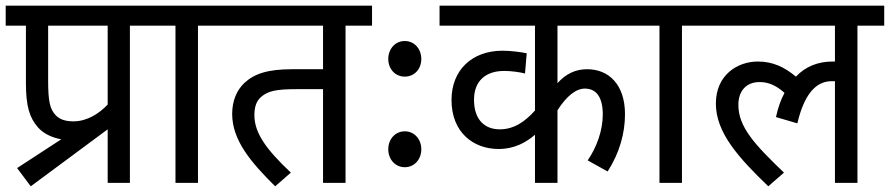

<svg xmlns="http://www.w3.org/2000/svg" viewBox="-20 -642 3124 674"><path d="M40 -52 88 12 358 -188V0H436V-552H530V-622H0V-552H71V-350C71 -268 84 -228 114 -194C133 -173 162 -159 195 -153ZM358 -552V-275C328 -243 285 -216 238 -216C209 -216 189 -223 175 -238C156 -259 149 -283 149 -360V-552Z M675 -552H768V-622H516V-552H596V0H675Z M1193 -552H1286V-622H754V-552H1114V-399H1006C919 -399 872 -383 837 -350C811 -325 795 -288 795 -242C795 -149 862 -71 946 12L1001 -36C913 -119 873 -176 873 -238C873 -266 880 -288 897 -302C920 -322 948 -329 1019 -329H1114V0H1193Z M1343 -435C1343 -400 1367 -373 1401 -373C1435 -373 1459 -400 1459 -435C1459 -470 1435 -498 1401 -498C1367 -498 1343 -470 1343 -435ZM1343 -118C1343 -83 1367 -55 1401 -55C1435 -55 1459 -83 1459 -118C1459 -153 1435 -181 1401 -181C1367 -181 1343 -153 1343 -118Z M2229 -552V-622H1523V-552H1858V-254C1822 -214 1784 -188 1734 -188C1685 -188 1644 -218 1644 -292C1644 -356 1683 -393 1750 -393C1774 -393 1804 -389 1823 -384L1829 -455C1810 -459 1773 -464 1744 -464C1638 -464 1565 -397 1565 -291C1565 -177 1642 -119 1730 -119C1787 -119 1828 -143 1858 -169V0H1937V-255C1969 -305 2002 -331 2033 -331C2074 -331 2096 -300 2096 -240C2096 -183 2074 -124 2043 -79L2113 -40C2155 -105 2174 -175 2174 -241C2174 -343 2119 -399 2041 -399C2002 -399 1967 -384 1937 -350V-552Z M2374 -552H2467V-622H2215V-552H2295V0H2374Z M2453 -552H2911V-426C2909 -426 2906 -426 2903 -426C2852 -426 2808 -409 2774 -373C2733 -407 2693 -426 2640 -426C2570 -426 2493 -380 2493 -278C2493 -176 2574 -87 2677 12L2732 -36C2629 -135 2572 -196 2572 -274C2572 -321 2598 -354 2647 -354C2681 -354 2708 -339 2734 -316C2721 -292 2711 -264 2704 -231L2779 -209C2808 -332 2858 -357 2900 -357C2904 -357 2907 -357 2911 -357V0H2990V-552H3084V-622H2453Z"/></svg>

Font: Noto Sans Devanagari UI SemiCondensed
Style: Regular
Weight: 400
Width: 4
Designer: Jelle Bosma - Monotype Design Team
Foundry: Monotype Imaging Inc.
Version: Version 2.004